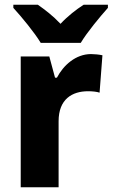

<svg xmlns="http://www.w3.org/2000/svg" viewBox="-20 -786 473 806"><path d="M151 -606H319C345 -650 400 -716 433 -753V-766H331C300 -746 266 -720 234 -686C202 -720 169 -745 139 -766H36V-753C70 -716 126 -648 151 -606ZM362 -559C298 -559 246 -512 219 -460H211L187 -549H67V0H226V-277C226 -370 283 -403 350 -403C368 -403 387 -401 398 -397L410 -554C396 -557 377 -559 362 -559Z"/></svg>

Font: Noto Sans Sinhala UI SemiCondensed ExtraBold
Style: Regular
Weight: 800
Width: 4
Designer: Jelle Bosma - Monotype Design Team
Foundry: Monotype Imaging Inc.
Version: Version 2.006